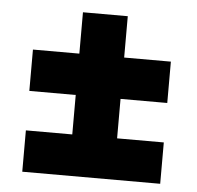

<svg xmlns="http://www.w3.org/2000/svg" viewBox="-43 -583 621 606"><g transform="rotate(5 267.5 -280.0)"><path d="M49 -21V-152H196V-277H49V-408H196V-539H338V-408H486V-277H338V-152H486V-21Z"/></g></svg>

Font: Georama ExtraCondensed Thin
Style: Bold
Weight: 700
Version: Version 1.001